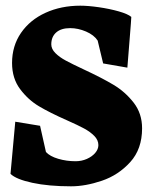

<svg xmlns="http://www.w3.org/2000/svg" viewBox="-20 -638 532 669"><path d="M475.1 -190.9Q475.1 -242.7 445.6 -280.5Q416 -318.4 375.5 -342.5Q335 -366.7 272 -396Q231.4 -415 209.5 -426.8Q187.5 -438.5 173.1 -452.9Q158.7 -467.3 158.7 -483.4Q158.7 -509.8 175.8 -524.9Q192.9 -540 224.6 -540Q252 -540 279.8 -528.1Q307.6 -516.1 320.3 -496.6L339.4 -417L423.8 -402.3Q425.8 -428.2 431.6 -500Q437.5 -571.8 437.5 -579.1Q425.3 -589.4 393.6 -598.4Q361.8 -607.4 324.5 -612.8Q287.1 -618.2 259.8 -618.2Q192.9 -618.2 138.7 -593.5Q84.5 -568.8 53.2 -523.4Q22 -478 22 -418.5Q22 -365.2 49.8 -327.9Q77.6 -290.5 115.7 -267.8Q153.8 -245.1 213.4 -218.8Q252 -201.7 273.2 -190.2Q294.4 -178.7 308.6 -164.3Q322.8 -149.9 322.8 -132.3Q322.8 -118.2 311.8 -105.2Q300.8 -92.3 282.5 -84.2Q264.2 -76.2 243.2 -76.2Q211.9 -76.2 182.9 -84.7Q153.8 -93.3 140.1 -108.4L119.6 -199.7L33.2 -213.9L16.6 -32.2Q36.1 -13.2 92.8 -1Q149.4 11.2 227.5 11.2Q277.8 11.2 335.2 -8.3Q392.6 -27.8 433.8 -73.2Q475.1 -118.7 475.1 -190.9Z"/></svg>

Font: Neuton ExtraBold
Style: Regular
Weight: 800
Designer: Brian M Zick
Foundry: Brian M Zick
Version: Version 1.560